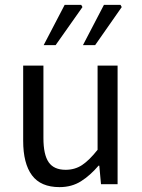

<svg xmlns="http://www.w3.org/2000/svg" viewBox="-20 -755 584 787"><path d="M224 12Q147 12 111 -36.5Q75 -85 75 -178V-486H158V-189Q158 -121 179.5 -90Q201 -59 249 -59Q287 -59 316.5 -78.5Q346 -98 380 -141V-486H462V0H394L387 -76H384Q350 -36 312 -12Q274 12 224 12ZM159 -570 245 -735H313L318 -726L208 -570ZM320 -570 406 -735H474L479 -726L370 -570Z"/></svg>

Font: Mada
Style: Regular
Weight: 400
Designer: Khaled Hosny
Version: Version 1.5